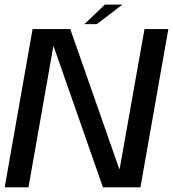

<svg xmlns="http://www.w3.org/2000/svg" viewBox="-30 -799 738 819"><path d="M-10 0H91.5L197.4 -601H198.9L409.1 0H569.1L688.1 -675H586.4L480.5 -79H478.5L269.7 -675H109ZM330.1 -696H382.7L492.3 -779.3H417.3Z"/></svg>

Font: Anybody Thin
Style: Italic
Weight: 100
Italic angle: -10°
Designer: Tyler Finck
Foundry: Etcetera Type Company
Version: Version 1.114;gftools[0.9.25]